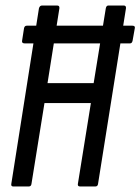

<svg xmlns="http://www.w3.org/2000/svg" viewBox="-20 -675 508 695"><path d="M69 -518Q58 -518 60 -528L67 -573Q69 -582 77 -582H459Q470 -582 468 -573L460 -528Q458 -518 451 -518H415H104ZM28 0Q19 0 21 -10L121 -645Q124 -655 132 -655H187Q196 -655 195 -645L152 -374H319L363 -645Q365 -655 372 -655H428Q437 -655 436 -645L335 -10Q334 0 325 0H270Q260 0 262 -10L309 -302H141L94 -10Q93 0 84 0Z"/></svg>

Font: Sofia Sans Extra Condensed Medium
Style: Italic
Weight: 500
Italic angle: -9°
Version: Version 4.100